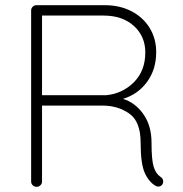

<svg xmlns="http://www.w3.org/2000/svg" viewBox="-20 -720 704 740"><path d="M609 -21Q609 -12 603.5 -6.5Q598 -1 590 -1Q584 -1 581 -3Q554 -18 538 -53.5Q522 -89 522 -170Q522 -252 478 -282.5Q434 -313 376 -313H142V-20Q142 -12 136 -6Q130 0 121 0Q112 0 106 -6Q100 -12 100 -20V-680Q100 -688 106 -694Q112 -700 120 -700H384Q442 -700 487 -676.5Q532 -653 557 -612Q582 -571 582 -519Q582 -452 546.5 -404Q511 -356 454 -339Q502 -324 533 -279.5Q564 -235 564 -170Q564 -103 572.5 -76.5Q581 -50 598 -39Q609 -32 609 -21ZM389 -353Q452 -359 496 -403Q540 -447 540 -518Q540 -580 496 -620Q452 -660 379 -660H142V-353Z"/></svg>

Font: Quicksand Light
Style: Regular
Weight: 300
Designer: Andrew Paglinawan
Foundry: Andrew Paglinawan
Version: Version 3.000